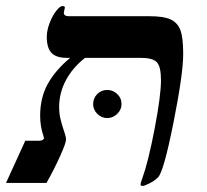

<svg xmlns="http://www.w3.org/2000/svg" viewBox="-58 -607 688 637"><path d="M138.2 -251Q138.2 -232.4 141.8 -216.3Q145.5 -200.2 149.7 -186.8Q153.8 -173.3 157.5 -162.4Q161.1 -151.4 161.1 -144Q161.1 -132.8 141.6 -89.4Q122.1 -45.9 96.2 0H-38.1L25.9 -140.1H70.8Q86.4 -140.1 87.9 -148.9L85.9 -156.7Q75.2 -187.5 75.2 -223.1Q75.2 -282.2 100.1 -327.9Q125 -373.5 174.8 -415H164.1Q128.4 -415 112.8 -431.6Q97.2 -448.2 97.2 -484.9Q97.2 -505.4 106.4 -530Q115.7 -554.7 128.4 -570.8Q141.1 -586.9 148.9 -586.9Q157.2 -586.9 157.2 -582L153.8 -564.9Q153.8 -553.2 169.9 -553.2H438Q484.4 -553.2 507.6 -542.7Q530.8 -532.2 540.3 -507.6Q549.8 -482.9 549.8 -428.2Q549.8 -361.3 517.1 -198Q484.4 -34.7 465.8 -18.1Q455.1 -7.3 438.2 1.2Q421.4 9.8 415 9.8Q408.2 9.8 408.2 4.9Q408.2 0.5 413.6 -13.7Q434.1 -70.3 455.1 -180.4Q476.1 -290.5 476.1 -340.8Q476.1 -386.2 462.2 -400.6Q448.2 -415 411.1 -415H224.1Q183.6 -383.3 160.9 -341.3Q138.2 -299.3 138.2 -251ZM251 -261.2Q251 -281.2 264.6 -294.9Q278.3 -308.6 297.9 -308.6Q316.4 -308.6 330.8 -295.2Q345.2 -281.7 345.2 -261.2Q345.2 -243.2 330.8 -229.2Q316.4 -215.3 297.9 -215.3Q278.3 -215.3 264.6 -229.5Q251 -243.7 251 -261.2Z"/></svg>

Font: Tinos
Style: Bold Italic
Weight: 700
Italic angle: -16.333°
Designer: Steve Matteson
Foundry: Monotype Imaging Inc.
Version: Version 1.23